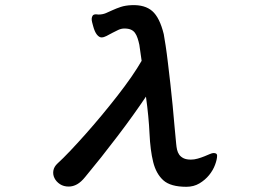

<svg xmlns="http://www.w3.org/2000/svg" viewBox="-20 -678 1040 738"><path d="M337.9 -578.1Q335.9 -585 334 -592.8Q332 -600.6 332.5 -606.9Q333 -613.3 336.4 -618.2Q339.8 -623 349.6 -623Q351.6 -623 353 -622.6Q354.5 -622.1 358.4 -622.1Q374 -622.1 386.7 -627.4Q399.4 -632.8 413.1 -639.2Q426.8 -645.5 444.3 -651.4Q461.9 -657.2 486.3 -658.2Q537.1 -660.2 565.4 -635.3Q593.8 -610.4 609.4 -546.9Q612.3 -531.2 616.7 -502.4Q621.1 -473.6 625.5 -436Q629.9 -398.4 634.8 -356.4Q639.6 -314.5 643.6 -272.5Q647.5 -230.5 650.9 -191.9Q654.3 -153.3 657.2 -125Q658.2 -113.3 660.6 -102.5Q663.1 -91.8 668.9 -83.5Q674.8 -75.2 685.5 -69.8Q696.3 -64.5 713.9 -64.5Q726.6 -64.5 740.2 -68.4Q753.9 -72.3 765.6 -77.1Q777.3 -82 786.6 -85.9Q795.9 -89.8 800.8 -89.8Q814.5 -89.8 814.5 -80.1Q814.5 -65.4 806.6 -44.4Q798.8 -23.4 783.7 -4.9Q768.6 13.7 746.6 26.9Q724.6 40 696.3 40Q635.7 40 607.9 15.1Q580.1 -9.8 568.8 -55.2Q557.6 -100.6 554.7 -164.6Q551.8 -228.5 541 -306.6Q519.5 -274.4 491.2 -234.9Q462.9 -195.3 431.6 -154.3Q400.4 -113.3 368.7 -73.2Q336.9 -33.2 307.6 2Q292 21.5 276.4 30.3Q260.7 39.1 244.1 39.1Q224.6 39.1 210.4 29.8Q196.3 20.5 189.5 6.8Q182.6 -6.8 185.1 -22Q187.5 -37.1 201.2 -49.8Q221.7 -68.4 249.5 -97.7Q277.3 -127 308.1 -161.6Q338.9 -196.3 370.6 -234.4Q402.3 -272.5 431.6 -310.1Q460.9 -347.7 484.9 -382.3Q508.8 -417 524.4 -444.3L515.6 -505.9Q512.7 -519.5 508.8 -531.2Q504.9 -543 499 -551.3Q493.2 -559.6 483.4 -564Q473.6 -568.4 458 -568.4Q446.3 -568.4 434.6 -563Q422.9 -557.6 411.1 -551.3Q399.4 -544.9 389.2 -539.6Q378.9 -534.2 370.1 -534.2Q361.3 -534.2 352.5 -544.9Q343.8 -555.7 337.9 -578.1Z"/></svg>

Font: JasonHandwriting4
Style: Regular
Weight: 400
Version: Version 1.01.21